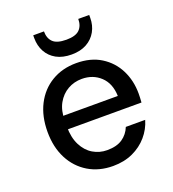

<svg xmlns="http://www.w3.org/2000/svg" viewBox="-134 -826 846 941"><g transform="rotate(-20 289.0 -356.0)"><path d="M296 12Q223 12 167.5 -21.5Q112 -55 81 -115Q50 -175 50 -255Q50 -336 81 -396.5Q112 -457 168 -490.5Q224 -524 297 -524Q372 -524 425 -491Q478 -458 506 -402.5Q534 -347 534 -279Q534 -269 533.5 -258Q533 -247 532 -233H123V-303H434Q432 -369 393 -405.5Q354 -442 296 -442Q256 -442 222.5 -423Q189 -404 168.5 -367.5Q148 -331 148 -275V-247Q148 -190 168 -150.5Q188 -111 221.5 -91Q255 -71 295 -71Q345 -71 375 -91.5Q405 -112 419 -147H520Q507 -102 476 -66Q445 -30 399.5 -9Q354 12 296 12ZM292 -571Q245 -571 212.5 -589Q180 -607 163 -638.5Q146 -670 146 -709V-724H202Q202 -688 222.5 -668Q243 -648 292 -648Q340 -648 360.5 -668Q381 -688 381 -724H438V-709Q438 -670 420.5 -638.5Q403 -607 370.5 -589Q338 -571 292 -571Z"/></g></svg>

Font: DM Sans 12pt Medium
Style: Regular
Weight: 500
Version: Version 4.004;gftools[0.9.30]